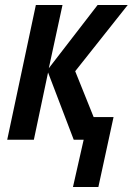

<svg xmlns="http://www.w3.org/2000/svg" viewBox="-20 -561 533 771"><path d="M273 190H375L436 -91H356L282 -275L493 -541H372L176 -287L231 -541H124L9 0H116L173 -270L276 0H316Z"/></svg>

Font: Noto Sans Display SemiCondensed Medium
Style: Italic
Weight: 500
Width: 4
Italic angle: -12°
Designer: Monotype Design Team
Foundry: Monotype Imaging Inc.
Version: Version 1.900